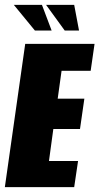

<svg xmlns="http://www.w3.org/2000/svg" viewBox="-30 -772 410 792"><path d="M-10 0 74 -591H360L344 -480H224L208 -365H318L300 -240H190L172 -108H292L276 0ZM296 -646H237L160 -752H276ZM183 -646H114L27 -752H143Z"/></svg>

Font: Alumni Sans Thin Black
Style: Italic
Weight: 900
Italic angle: -8°
Version: Version 1.016